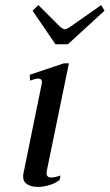

<svg xmlns="http://www.w3.org/2000/svg" viewBox="-20 -725 431 755"><path d="M108 -683 131 -705 215 -621Q228 -610 235 -610Q243 -610 258 -621L378 -705L391 -683L247 -551H198ZM71 -31Q71 -38 72 -42L144 -395Q145 -398 145 -402Q145 -416 129 -416Q120 -416 98 -408L97 -431L231 -476H251L165 -58L163 -45Q163 -27 181 -27Q196 -27 218 -35L214 -17Q197 -4 173.5 3Q150 10 129 10Q104 10 87.5 0Q71 -10 71 -31Z"/></svg>

Font: Taviraj
Style: Italic
Weight: 400
Italic angle: -12°
Designer: Katatrad Team
Foundry: CadsonDemak
Version: Version 1.001